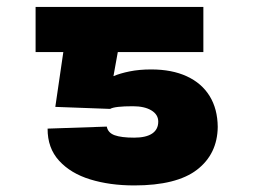

<svg xmlns="http://www.w3.org/2000/svg" viewBox="-20 -534 740 561"><path d="M141.6 -221.7 165 -381.8H84V-513.7H574.2V-381.8H324.2L311.5 -311.5Q331.1 -319.8 358.9 -325.4Q386.7 -331.1 421.9 -331.1Q482.4 -331.1 525.9 -311Q569.3 -291 592.5 -253.4Q615.7 -215.8 616.2 -163.1Q615.2 -84 555.7 -38.1Q496.1 7.8 372.1 7.8Q300.8 7.8 243.7 -9.8Q186.5 -27.3 152.6 -64.5Q118.7 -101.6 119.1 -158.2L292 -164.1Q295.4 -146 314.9 -138.9Q334.5 -131.8 372.1 -131.8Q406.7 -131.8 424.6 -143.8Q442.4 -155.8 442.4 -178.7Q442.4 -199.2 422.4 -211.4Q402.3 -223.6 368.2 -223.6Q314.9 -223.6 301.8 -215.8Z"/></svg>

Font: Pretendard GOV Black
Style: Regular
Weight: 900
Designer: Base glyphs from Inter by Rasmus Andersson; Hangeul glyphs from Noto Sans CJK(Source Han Sans) by Jang Soo-young and Kan
Foundry: Kil Hyung-jin
Version: Version 1.309